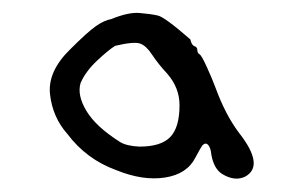

<svg xmlns="http://www.w3.org/2000/svg" viewBox="-20 -369 435 294"><path d="M150.4 -339.8Q176.8 -350.6 193.8 -349.1Q210.9 -347.7 221.7 -345.2Q232.4 -342.8 271.5 -308.6Q273.4 -299.8 277.8 -298.3Q282.2 -296.9 282.2 -292Q282.2 -288.1 285.2 -286.1Q288.1 -285.2 296.4 -267.1Q304.7 -249 310.5 -233.4Q325.2 -193.4 345.7 -166Q385.7 -115.2 355.5 -98.6Q339.8 -90.8 320.3 -102.5Q307.6 -110.4 303.7 -131.8Q302.7 -142.6 298.8 -147Q294.9 -151.4 290 -146.5Q287.1 -142.6 279.3 -127.9Q266.6 -102.5 232.9 -97.2Q199.2 -91.8 158.2 -108.4Q112.3 -125 83 -164.1Q60.5 -189.5 56.6 -224.6Q52.7 -259.8 87.9 -293.9Q114.3 -320.3 127 -329.1Q139.6 -337.9 150.4 -339.8ZM156.2 -298.8Q145.5 -292 128.4 -275.9Q111.3 -259.8 103.5 -242.2Q97.7 -223.6 112.3 -199.2Q127 -174.8 164.1 -151.4Q173.8 -145.5 193.4 -144.5Q226.6 -144.5 240.7 -159.2Q254.9 -173.8 254.9 -208Q254.9 -234.4 236.3 -255.9Q222.7 -270.5 212.9 -285.2Q204.1 -298.8 194.8 -302.2Q185.5 -305.7 156.2 -298.8Z"/></svg>

Font: JasonHandwriting3
Style: Regular
Weight: 400
Version: Version 1.24.9